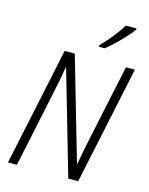

<svg xmlns="http://www.w3.org/2000/svg" viewBox="-137 -1035 872 1120"><g transform="rotate(15 299.0 -474.5)"><path d="M395 -789Q431 -816 476.5 -863Q522 -910 545 -941V-949H481Q462 -917 428 -874.5Q394 -832 361 -798V-789ZM77 0 172 -451Q181 -492 190 -538.5Q199 -585 205 -623H207L387 0H447L598 -714H544L448 -261Q431 -184 416 -96H414L235 -714H174L23 0Z"/></g></svg>

Font: Noto Sans UI SemiCondensed Light
Style: Italic
Weight: 300
Width: 4
Designer: Monotype Design Team
Foundry: Monotype Imaging Inc.
Version: 1.001